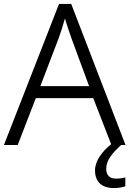

<svg xmlns="http://www.w3.org/2000/svg" viewBox="-20 -737 658 976"><path d="M520 121C520 77 551 41 596 0H618L342 -717H280L0 0H70L162 -238H454L545 -4C500 32 463 80 463 129C463 187 497 219 559 219C584 219 601 215 617 210V165C606 168 590 171 569 171C538 171 520 154 520 121ZM343 -543 433 -299H185L278 -542C287 -567 300 -606 310 -643C319 -614 336 -561 343 -543Z"/></svg>

Font: Noto Sans Thaana Light
Style: Regular
Weight: 300
Designer: David Williams
Foundry: Google Inc.
Version: Version 3.001